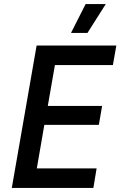

<svg xmlns="http://www.w3.org/2000/svg" viewBox="-20 -924 592 944"><path d="M38 0H439L455 -96H161L198 -310H466L482 -403H215L250 -604H535L552 -700H160ZM500 -904H401L329 -762H410Z"/></svg>

Font: Fixel Text 20240404 Medium
Style: Italic
Weight: 500
Width: 4
Italic angle: -10°
Designer: AlfaBravo + MacPaw
Foundry: Kyrylo Tkachov, Marchela Mozhyna, Serhii Makarenko, Maria Weinstein, Zakhar Kryvoshyya
Version: Version 1.211;Glyphs 3.2 (3225)